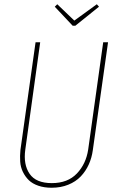

<svg xmlns="http://www.w3.org/2000/svg" viewBox="-20 -882 563 912"><path d="M439.9 -861.8 450.2 -850.1 337.9 -759.8H325.2L240.2 -850.1L252 -861.8L333 -784.2ZM493.2 -681.2 420.9 -168.9Q416 -132.3 401.6 -100.6Q387.2 -68.8 363.5 -43.9Q339.8 -19 304.2 -4.6Q268.6 9.8 225.1 9.8Q189.9 9.8 162.1 0.2Q134.3 -9.3 116.9 -26.1Q99.6 -43 88.6 -65.7Q77.6 -88.4 75.9 -114.7Q74.2 -141.1 77.1 -169.9L148.9 -681.2H170.9L100.1 -170.9Q90.3 -100.6 120.6 -56.4Q150.9 -12.2 226.1 -12.2Q301.8 -12.2 345.2 -57.9Q388.7 -103.5 398.9 -171.9L470.2 -681.2Z"/></svg>

Font: Fira Sans Compressed Thin
Style: Italic
Weight: 100
Width: 3
Italic angle: -8°
Designer: Carrois Corporate & Edenspiekermann AG
Foundry: Carrois Corporate GbR & Edenspiekermann AG
Version: Version 4.203;PS 004.203;hotconv 1.0.88;makeotf.lib2.5.64775